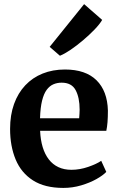

<svg xmlns="http://www.w3.org/2000/svg" viewBox="-20 -911 581 942"><path d="M290.7 11Q199.6 11 141.8 -26Q84 -63 56.8 -128.4Q29.5 -193.8 29.5 -278.5Q29.5 -346.7 48.9 -400.7Q68.4 -454.7 104 -492.4Q139.6 -530.2 189.1 -550.1Q238.6 -570 298.7 -570Q400.1 -570 453.6 -517.1Q507 -464.2 509.4 -368.3Q509.4 -335.8 507.5 -311.7Q505.6 -287.6 501.6 -269.3H176.8Q178.7 -224.7 189.4 -189.3Q200.2 -153.8 219.5 -128.9Q238.7 -104 266.5 -91Q294.2 -77.9 330.6 -77.9Q371.4 -77.9 412.7 -92.2Q453.9 -106.4 476.6 -122L501.4 -67.7Q485.3 -50.4 452.8 -32.2Q420.3 -14 378 -1.5Q335.8 11 290.7 11ZM176.4 -330.6H368.4Q369.2 -340.5 369.9 -351.6Q370.7 -362.7 370.7 -372.8Q370.7 -432.5 351 -468.9Q331.4 -505.4 282.4 -505.4Q260.5 -505.4 241.9 -497.4Q223.3 -489.5 209 -470.2Q194.8 -451 186.4 -417Q178 -383 176.4 -330.6ZM273.4 -638 223.7 -681.1 392.7 -890.7 481.3 -813.3Q469.2 -792.5 443.8 -766Q418.4 -739.6 387.3 -713.3Q356.3 -687 326.4 -666.7Q296.4 -646.5 275.1 -638Z"/></svg>

Font: Merriweather Light
Style: Regular
Weight: 300
Designer: Eben Sorkin
Foundry: Eben Sorkin
Version: Version 2.100